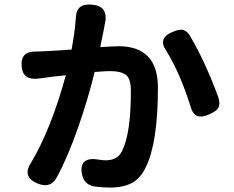

<svg xmlns="http://www.w3.org/2000/svg" viewBox="-20 -806 1040 853"><path d="M400.4 -486.3Q372.1 -368.2 325.7 -235.8Q279.3 -103.5 231.4 -16.6Q204.1 32.2 148.4 9.8Q75.2 -19.5 119.1 -85Q208 -235.4 272.5 -471.7Q227.5 -467.8 151.4 -457Q81.1 -448.2 76.2 -510.7Q73.2 -545.9 89.4 -562Q105.5 -578.1 141.6 -577.1Q146.5 -577.1 156.7 -577.6Q167 -578.1 172.9 -578.1Q218.8 -580.1 297.9 -585.9Q312.5 -664.1 316.4 -719.7Q317.4 -758.8 335 -773.9Q352.5 -789.1 390.6 -785.2Q462.9 -778.3 446.3 -700.2Q445.3 -699.2 445.3 -697.3Q443.4 -683.6 436 -649.4Q428.7 -615.2 425.8 -596.7Q490.2 -600.6 506.8 -600.6Q681.6 -600.6 681.6 -416Q681.6 -170.9 627 -61.5Q603.5 -12.7 564.9 7.3Q526.4 27.3 467.8 27.3Q437.5 27.3 398.4 22.5Q352.5 13.7 343.8 -34.2Q336.9 -74.2 356.9 -89.4Q377 -104.5 418.9 -96.7Q436.5 -93.8 449.2 -93.8Q502.9 -93.8 522.5 -135.7Q561.5 -212.9 561.5 -402.3Q561.5 -456.1 539.6 -473.1Q517.6 -490.2 466.8 -490.2Q455.1 -490.2 400.4 -486.3ZM826.2 -334Q780.3 -480.5 718.8 -580.1Q678.7 -637.7 749 -665Q774.4 -676.8 792 -673.3Q809.6 -669.9 823.2 -648.4Q892.6 -530.3 950.2 -373Q959 -343.8 950.7 -328.1Q942.4 -312.5 913.1 -299.8Q878.9 -283.2 857.4 -290.5Q835.9 -297.9 826.2 -334Z"/></svg>

Font: GenSenMaruGothic TW TTF Bold
Style: Regular
Weight: 700
Version: Version 1.301